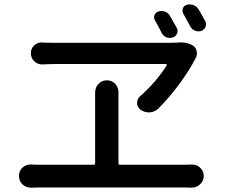

<svg xmlns="http://www.w3.org/2000/svg" viewBox="-20 -866 1040 884"><path d="M924.8 -768.6Q928.7 -760.7 928.7 -753.9Q928.7 -748 925.8 -741.2Q919.9 -728.5 906.2 -723.6Q891.6 -718.8 877 -725.1Q862.3 -731.4 855.5 -745.1Q839.8 -775.4 824.2 -802.7Q817.4 -814.5 821.8 -827.1Q826.2 -839.8 839.8 -843.8Q846.7 -845.7 853.5 -845.7Q862.3 -845.7 870.1 -842.8Q885.7 -836.9 893.6 -824.2Q909.2 -797.9 924.8 -768.6ZM793.9 -737.3Q800.8 -724.6 794.9 -710.9Q789.1 -697.3 774.4 -693.4Q759.8 -688.5 745.1 -694.8Q730.5 -701.2 723.6 -715.8Q710 -743.2 693.4 -772.5Q686.5 -784.2 691.4 -796.9Q696.3 -809.6 710 -813.5Q716.8 -815.4 723.6 -815.4Q731.4 -815.4 740.2 -812.5Q754.9 -806.6 762.7 -793Q779.3 -764.6 793.9 -737.3ZM747.1 -564.5Q748 -566.4 747.1 -568.8Q746.1 -571.3 744.1 -571.3H234.4Q213.9 -571.3 175.8 -569.3Q174.8 -569.3 173.8 -569.3Q153.3 -569.3 137.7 -584Q122.1 -598.6 122.1 -621.1Q122.1 -642.6 137.7 -657.2Q153.3 -670.9 172.9 -670.9Q173.8 -670.9 175.8 -669.9Q202.1 -668.9 226.6 -668.9H769.5Q784.2 -668.9 797.9 -669.9Q805.7 -670.9 812.5 -670.9Q846.7 -670.9 870.1 -655.3Q882.8 -645.5 885.7 -628.9Q886.7 -625 886.7 -621.1Q886.7 -609.4 880.9 -598.6Q879.9 -596.7 878.9 -594.7Q852.5 -543 806.2 -480Q759.8 -417 710 -367.2Q693.4 -350.6 669.9 -348.6Q667 -348.6 665 -348.6Q644.5 -348.6 627.9 -360.4Q611.3 -372.1 611.3 -392.6Q611.3 -411.1 625 -422.9Q699.2 -488.3 747.1 -564.5ZM525.4 -114.3Q525.4 -107.4 532.2 -107.4H828.1Q843.8 -107.4 860.4 -108.4Q862.3 -108.4 865.2 -108.4Q885.7 -108.4 900.4 -94.7Q918 -79.1 918 -56.6V-55.7Q918 -33.2 901.4 -17.6Q884.8 -2 863.3 -2Q861.3 -2 860.4 -2Q843.8 -2.9 828.1 -2.9H162.1Q141.6 -2.9 124 -2Q123 -2 122.1 -2Q100.6 -2 84 -16.6Q67.4 -32.2 67.4 -55.7V-56.6Q67.4 -79.1 84 -94.7Q99.6 -108.4 120.1 -108.4Q122.1 -108.4 124 -108.4Q144.5 -107.4 162.1 -107.4H411.1Q418 -107.4 418 -114.3V-401.4V-440.4Q418 -462.9 432.6 -478.5Q448.2 -496.1 470.7 -496.1H473.6Q496.1 -496.1 511.7 -478.5Q525.4 -462.9 525.4 -441.4V-401.4Z"/></svg>

Font: Gen Jyuu Gothic Medium
Style: Regular
Weight: 500
Designer: [Source Han Sans]
Ryoko NISHIZUKA  (kana & ideographs); Paul D. Hunt (Latin, Greek & Cyrillic); Wenlong ZHANG  (bopomofo
Version: Version 1.002.20150607